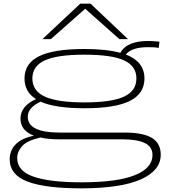

<svg xmlns="http://www.w3.org/2000/svg" viewBox="-20 -810 927 1050"><path d="M423 220Q228 220 130.5 183Q33 146 33 60Q33 34 44.5 9Q56 -16 84.5 -36.5Q113 -57 165 -68Q92 -96 92 -161Q92 -230 177 -268Q114 -307 114 -381Q114 -463 193.5 -502.5Q273 -542 442 -542Q563 -542 638 -521Q657 -555 695.5 -570.5Q734 -586 791 -586Q815 -586 852 -582L848 -548Q832 -551 818 -551.5Q804 -552 789 -552Q701 -552 668 -512Q770 -473 770 -381Q770 -298 690 -258Q610 -218 442 -218Q282 -218 202 -254Q169 -239 150.5 -218.5Q132 -198 132 -171Q132 -128 176 -106.5Q220 -85 304 -85H663Q762 -85 810.5 -56Q859 -27 859 36Q859 123 749 171.5Q639 220 423 220ZM442 -250Q590 -250 658 -281.5Q726 -313 726 -381Q726 -449 658 -480Q590 -511 442 -511Q294 -511 225.5 -480Q157 -449 157 -381Q157 -313 225.5 -281.5Q294 -250 442 -250ZM74 54Q74 125 163 156Q252 187 426 187Q621 187 717.5 148Q814 109 814 38Q814 -7 772.5 -27.5Q731 -48 651 -48H304Q244 -48 201 -58Q127 -41 100.5 -10.5Q74 20 74 54ZM212 -596 419 -790H475L680 -596H633L446 -762L258 -596Z"/></svg>

Font: Georama ExtraExtended ExtraLight
Style: Regular
Weight: 200
Width: 8
Designer: Jean-Baptiste Levee
Foundry: Production Type
Version: Version 1.000